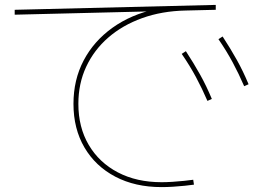

<svg xmlns="http://www.w3.org/2000/svg" viewBox="-20 -734 1040 784"><path d="M640 30Q532 30 451 -12.5Q370 -55 325 -131.5Q280 -208 280 -310Q280 -408 321.5 -487Q363 -566 439 -620.5Q515 -675 617 -697L613 -688L40 -674V-694L861 -714V-694L738 -691Q641 -689 560.5 -660Q480 -631 422 -580.5Q364 -530 332 -461.5Q300 -393 300 -310Q300 -214 342.5 -142Q385 -70 461.5 -30Q538 10 640 10Q659 10 683.5 8.5Q708 7 731.5 4.5Q755 2 769 0L772 20Q758 22 734.5 24.5Q711 27 686 28.5Q661 30 640 30ZM827 -322Q805 -373 780 -419.5Q755 -466 722 -514L739 -525Q771 -476 797 -429.5Q823 -383 845 -330ZM977 -382Q955 -433 930 -479.5Q905 -526 872 -574L889 -585Q921 -536 947 -489.5Q973 -443 995 -390Z"/></svg>

Font: M PLUS 1 Code Thin
Style: Regular
Weight: 250
Designer: Coji Morishita
Foundry: UNDERFOREST DESIGN
Version: Version 1.002